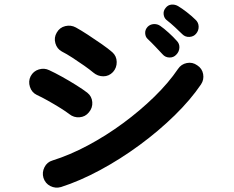

<svg xmlns="http://www.w3.org/2000/svg" viewBox="-20 -837 1040 853"><path d="M251 -6Q226 1 203.5 -10.5Q181 -22 173 -47Q166 -71 177.5 -94Q189 -117 213 -124Q290 -148 370.5 -191Q451 -234 526.5 -289.5Q602 -345 665.5 -407Q729 -469 771 -531Q785 -552 810 -557Q835 -562 856 -547Q878 -533 882.5 -508Q887 -483 873 -462Q827 -394 756 -324.5Q685 -255 600 -192.5Q515 -130 425 -81.5Q335 -33 251 -6ZM394 -515Q380 -527 354.5 -545Q329 -563 302 -580.5Q275 -598 255 -608Q233 -620 226 -645Q219 -670 232 -692Q245 -715 270 -721Q295 -727 317 -715Q339 -703 370.5 -682.5Q402 -662 432 -641Q462 -620 479 -605Q498 -588 498.5 -562Q499 -536 482 -517Q464 -498 439 -498Q414 -498 394 -515ZM288 -330Q274 -341 247.5 -357.5Q221 -374 192.5 -390Q164 -406 144 -415Q121 -426 113 -451Q105 -476 116 -498Q128 -521 152.5 -528.5Q177 -536 199 -525Q223 -514 255.5 -496Q288 -478 319 -458.5Q350 -439 368 -425Q388 -409 390 -383.5Q392 -358 375 -338Q359 -318 333.5 -316Q308 -314 288 -330ZM763 -594Q751 -581 732.5 -581.5Q714 -582 702 -596Q689 -610 670.5 -629.5Q652 -649 636 -664Q626 -673 625 -689Q624 -705 636 -718Q647 -729 663 -730Q679 -731 692 -722Q708 -711 729.5 -691.5Q751 -672 765 -656Q778 -643 777 -625Q776 -607 763 -594ZM790 -685Q777 -698 757 -716.5Q737 -735 720 -748Q709 -757 707 -773Q705 -789 716 -802Q726 -815 741.5 -816.5Q757 -818 771 -810Q788 -800 810.5 -782.5Q833 -765 849 -749Q862 -737 862.5 -719Q863 -701 851 -687Q840 -674 821.5 -673Q803 -672 790 -685Z"/></svg>

Font: Zen Maru Gothic
Style: Bold
Weight: 700
Designer: Yoshimichi Ohira
Foundry: Positype
Version: Version 1.001